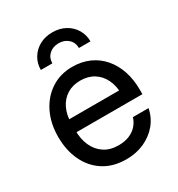

<svg xmlns="http://www.w3.org/2000/svg" viewBox="-176 -841 893 965"><g transform="rotate(-30 270.5 -358.5)"><path d="M276.4 11.7Q200.2 11.7 146 -22.9Q91.8 -57.6 63 -118.4Q34.2 -179.2 34.2 -256.8Q34.2 -335.4 64.2 -396.5Q94.2 -457.5 147.7 -492.4Q201.2 -527.3 270.5 -527.3Q324.7 -527.3 368.7 -507.8Q412.6 -488.3 443.8 -452.1Q475.1 -416 491.7 -366.7Q508.3 -317.4 508.3 -257.3V-231.9H79.1V-306.6H458L417.5 -282.2Q417.5 -332.5 399.4 -369.6Q381.3 -406.7 348.6 -427Q315.9 -447.3 271 -447.3Q227.1 -447.3 194.3 -427Q161.6 -406.7 143.6 -369.6Q125.5 -332.5 125.5 -282.2V-242.2Q125.5 -191.4 143.3 -152.3Q161.1 -113.3 194.8 -91.1Q228.5 -68.8 276.9 -68.8Q312.5 -68.8 339.4 -79.8Q366.2 -90.8 383.8 -110.4Q401.4 -129.9 409.2 -155.8H500Q490.2 -106 459 -68.4Q427.7 -30.8 380.6 -9.5Q333.5 11.7 276.4 11.7ZM271 -727.5Q313.5 -727.5 345.9 -709.5Q378.4 -691.4 396.7 -660.6Q415 -629.9 415 -592.3H348.1Q348.1 -624 326.4 -644Q304.7 -664.1 271 -664.1Q236.8 -664.1 215.3 -644Q193.8 -624 193.8 -592.3H127Q127 -629.9 145.3 -660.6Q163.6 -691.4 196 -709.5Q228.5 -727.5 271 -727.5Z"/></g></svg>

Font: Inter Cardless Display
Style: Regular
Weight: 400
Designer: Rasmus Andersson
Foundry: rsms
Version: Version 4.001;git-9221beed3